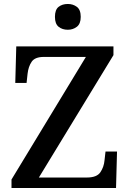

<svg xmlns="http://www.w3.org/2000/svg" viewBox="-20 -948 652 968"><path d="M38 0V-43L413 -661H201Q156 -661 139.5 -636.5Q123 -612 119 -576L114 -530H57L62 -714H552V-670L176 -53H418Q468 -53 486 -79.5Q504 -106 507 -140L512 -184H570L565 0ZM322 -798Q294 -798 275.5 -813Q257 -828 257 -863Q257 -899 275.5 -913.5Q294 -928 322 -928Q348 -928 367.5 -913.5Q387 -899 387 -863Q387 -828 367.5 -813Q348 -798 322 -798Z"/></svg>

Font: Noto Serif NP Hmong Medium
Style: Regular
Weight: 500
Designer: Dalton Maag Ltd
Foundry: Dalton Maag Ltd
Version: Version 1.001; ttfautohint (v1.8.4.7-5d5b)